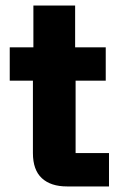

<svg xmlns="http://www.w3.org/2000/svg" viewBox="-20 -670 432 690"><path d="M220.8 0Q162.5 0 130.4 -29.6Q98.3 -59.2 98.3 -120V-380H15V-500H100V-650H250V-500H360V-380H251.7V-120H371.7V0Z"/></svg>

Font: Funnel Display ExtraBold
Style: Regular
Weight: 800
Designer: NORD ID, Kristian Moeller
Foundry: Dicotype
Version: Version 1.000